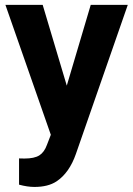

<svg xmlns="http://www.w3.org/2000/svg" viewBox="-20 -548 542 782"><path d="M57.6 204.1V97.2L79.6 97.7Q120.1 97.7 140.4 84.7Q160.6 71.8 171.4 41.5L187 1L2 -528.3H153.8L252 -199.2L349.6 -528.3H500.5L289.1 79.1Q262.2 156.2 210 190.9Q175.8 213.4 120.1 213.4Q91.8 213.4 57.6 204.1Z"/></svg>

Font: Mardoto
Style: Bold
Weight: 700
Designer: Christian Robertson, Vahan Hovhannisyan
Foundry: Google
Version: Version 1.000